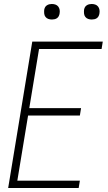

<svg xmlns="http://www.w3.org/2000/svg" viewBox="-20 -944 540 964"><path d="M21 0 142 -735H496L490 -698H176L127 -401H387L381 -364H121L67 -37H381L375 0ZM441 -846Q431 -846 422.5 -849Q414 -852 408.5 -859Q403 -866 402 -875.5Q401 -885 402 -895Q403 -901 406 -907Q409 -913 415 -917Q421 -921 427.5 -922.5Q434 -924 440 -924Q450 -924 458.5 -921Q467 -918 472.5 -911Q478 -904 479.5 -894.5Q481 -885 479 -875Q478 -869 475 -863Q472 -857 466.5 -853Q461 -849 454 -847.5Q447 -846 441 -846ZM241 -846Q231 -846 222.5 -849Q214 -852 208.5 -859Q203 -866 202 -875.5Q201 -885 202 -895Q203 -901 206 -907Q209 -913 215 -917Q221 -921 227.5 -922.5Q234 -924 240 -924Q250 -924 258.5 -921Q267 -918 272.5 -911Q278 -904 279.5 -894.5Q281 -885 279 -875Q278 -869 275 -863Q272 -857 266.5 -853Q261 -849 254 -847.5Q247 -846 241 -846Z"/></svg>

Font: Iosevka Extralight
Style: Italic
Weight: 200
Italic angle: -9°
Monospace: yes
Designer: Belleve Invis
Foundry: Belleve Invis
Version: Version 32.5.0; ttfautohint (v1.8.4)